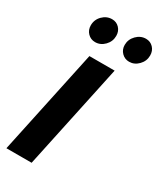

<svg xmlns="http://www.w3.org/2000/svg" viewBox="-234 -1029 930 1108"><g transform="rotate(30 231.0 -475.0)"><path d="M11 0 160 -700H328L179 0ZM147.5 -786Q118 -786 98 -806.7Q78 -827.4 78 -858Q78 -896 104.8 -923Q131.7 -950 168 -950Q197 -950 216.5 -929.5Q236 -909 236 -878Q236 -840.5 209.5 -813.3Q183 -786 147.5 -786ZM374 -786Q344.8 -786 324.4 -806.7Q304 -827.4 304 -858Q304 -894.8 330.8 -922.4Q357.7 -950 394 -950Q423 -950 442.5 -929.5Q462 -909 462 -878Q462 -840.5 435.5 -813.3Q409 -786 374 -786Z"/></g></svg>

Font: Red Hat Text VF
Style: Italic
Weight: 400
Italic angle: -12°
Designer: Pentagram, MCKL
Foundry: Pentagram, MCKL
Version: Version 1.023